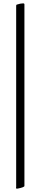

<svg xmlns="http://www.w3.org/2000/svg" viewBox="-20 -735 240 1140"><path d="M125 369Q125 377 84 385H81Q75 385 75 382V380Q75 379 75.5 378Q76 377 76 377V-700L77 -706Q78 -707 79 -707Q80 -707 81 -708Q102 -715 117 -715Q125 -715 125 -709Z"/></svg>

Font: Amiri
Style: Regular
Weight: 400
Designer: Khaled Hosny
Version: Version 0.114